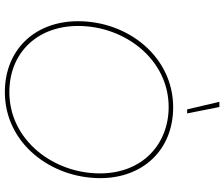

<svg xmlns="http://www.w3.org/2000/svg" viewBox="-88 -852 945 810"><g transform="rotate(90 385.0 -447.5)"><path d="M369 5C584 5 732 -188 732 -398C732 -576 614 -705 433 -705C222 -705 70 -517 70 -304C70 -120 192 5 369 5ZM369 -14C204 -14 90 -131 90 -304C90 -502 232 -686 432 -686C588 -686 712 -576 712 -396C712 -200 572 -14 369 -14ZM442 -764H459L432 -900H410Z"/></g></svg>

Font: Fixel Display Thin
Style: Italic
Weight: 100
Italic angle: -10°
Designer: AlfaBravo + MacPaw
Foundry: Kyrylo Tkachov, Marchela Mozhyna, Serhii Makarenko, Maria Weinstein, Zakhar Kryvoshyya
Version: Version 1.210;Glyphs 3.2 (3217)